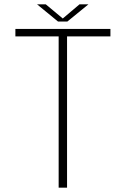

<svg xmlns="http://www.w3.org/2000/svg" viewBox="-20 -872 584 892"><path d="M493 -703H280L291.5 -724V0H252.5V-724L265.5 -703H51.5V-737.5H493ZM152 -852H192.5L279 -780H264.5L349.5 -852H391L293 -772H249.5Z"/></svg>

Font: Epilogue ExtraLight
Style: Regular
Weight: 250
Designer: Tyler Finck
Foundry: Etcetera Type Co
Version: Version 2.112